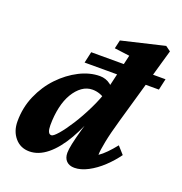

<svg xmlns="http://www.w3.org/2000/svg" viewBox="-125 -792 860 908"><g transform="rotate(20 304.5 -338.0)"><path d="M120.1 7.8Q75.2 7.8 47.4 -24.9Q19.5 -57.6 19.5 -107.4Q19.5 -176.8 45.9 -237.3Q72.3 -297.9 115.7 -343.3Q159.2 -388.7 210.9 -415Q262.7 -441.4 313.5 -441.4Q343.8 -441.4 367.2 -423.3Q390.6 -405.3 413.1 -373L374 -342.8Q359.4 -355.5 340.8 -362.3Q322.3 -369.1 302.7 -369.1Q274.4 -369.1 250.5 -352.1Q226.6 -335 208.5 -304.7Q190.4 -274.4 181.2 -232.9Q171.9 -191.4 171.9 -142.6Q171.9 -122.1 176.8 -110.8Q181.6 -99.6 192.4 -99.6Q202.1 -99.6 224.6 -125.5Q247.1 -151.4 274.4 -194.3Q301.8 -237.3 327.1 -289.1Q352.5 -340.8 368.2 -392.6L370.1 -407.2L410.2 -579.1L334 -588.9L343.8 -631.8L558.6 -682.6L584 -664.1Q574.2 -629.9 564.9 -597.7Q555.7 -565.4 547.4 -536.1Q539.1 -506.8 531.2 -479.5L472.7 -275.4Q452.1 -204.1 442.9 -157.2Q433.6 -110.4 433.6 -88.9Q451.2 -100.6 470.2 -120.1Q489.3 -139.6 508.8 -164.1L542 -127Q517.6 -92.8 484.4 -61.5Q451.2 -30.3 415 -11.2Q378.9 7.8 346.7 7.8Q321.3 7.8 306.6 -6.8Q292 -21.5 292 -47.9Q292 -64.5 298.3 -94.7Q304.7 -125 317.9 -171.9Q331.1 -218.8 352.5 -284.2H359.4Q329.1 -194.3 291 -128.4Q252.9 -62.5 209.5 -27.3Q166 7.8 120.1 7.8ZM222.7 -476.6 235.4 -533.2H609.4L596.7 -476.6Z"/></g></svg>

Font: Crimson Pro ExtraBold
Style: Italic
Weight: 800
Italic angle: -12°
Designer: Jacques Le Bailly
Foundry: Baron von Fonthausen
Version: Version 1.003